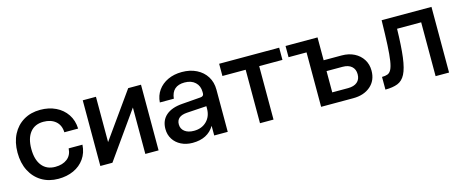

<svg xmlns="http://www.w3.org/2000/svg" viewBox="-36 -957 3378 1412"><g transform="rotate(-15 1653.0 -251.5)"><path d="M38 -252Q38 -331 68.2 -389.8Q98.5 -448.5 153 -481Q207.5 -513.5 280 -513.5Q345.5 -513.5 397.5 -488.5Q449.5 -463.5 480.8 -417.2Q512 -371 514.5 -308H409.5Q407.5 -363 372.2 -392.8Q337 -422.5 280 -422.5Q214.5 -422.5 178.8 -378Q143 -333.5 143 -252Q143 -170 179 -124.8Q215 -79.5 280 -79.5Q336.5 -79.5 371.5 -106.8Q406.5 -134 409.5 -185.5H514.5Q510.5 -124 479.2 -79.8Q448 -35.5 396.5 -12Q345 11.5 280 11.5Q208 11.5 153.2 -21.5Q98.5 -54.5 68.2 -113.8Q38 -173 38 -252Z M701.5 -500V-155L947 -500H1044.5V0H943.5V-353.5L693 0H601V-500Z M1571 -321.5V0H1468V-73.5Q1417 11.5 1302 11.5Q1253 11.5 1214.8 -7.8Q1176.5 -27 1155 -61Q1133.5 -95 1133.5 -138.5Q1133.5 -204 1176.8 -241.8Q1220 -279.5 1301 -285.5L1442 -296.5Q1468 -298 1468 -320.5V-332Q1468 -377.5 1438.2 -405.2Q1408.5 -433 1357.5 -433Q1261 -433 1251 -338H1144.5Q1148 -390 1176 -429.2Q1204 -468.5 1251 -490.5Q1298 -512.5 1358 -512.5Q1421 -512.5 1469.2 -488.2Q1517.5 -464 1544.2 -421Q1571 -378 1571 -321.5ZM1237.5 -146Q1237.5 -112 1263.5 -91.8Q1289.5 -71.5 1334 -71.5Q1393.5 -71.5 1430.8 -108.5Q1468 -145.5 1468 -205.5V-223L1318 -213.5Q1237.5 -208 1237.5 -146Z M2096.5 -500V-407H1919.5V0H1816.5V-407H1639.5V-500Z M2525.5 -326Q2579.5 -326 2620.8 -305Q2662 -284 2685.5 -247Q2709 -210 2709 -161.5Q2709 -87 2658.5 -43.5Q2608 0 2527 0H2282V-414.5H2145V-500H2388.5V-326ZM2509 -81.5Q2554 -81.5 2578.8 -102.5Q2603.5 -123.5 2603.5 -162Q2603.5 -200.5 2579 -222Q2554.5 -243.5 2510.5 -243.5H2388.5V-81.5Z M2876.5 -500H3256V0H3153.5V-410H2970Q2967 -276 2956.5 -194.5Q2946 -113 2924.2 -71Q2902.5 -29 2865.2 -14.5Q2828 0 2771.5 0V-96.5Q2796.5 -96.5 2813.8 -102.8Q2831 -109 2842.2 -130.2Q2853.5 -151.5 2860.2 -195.2Q2867 -239 2870.8 -313.2Q2874.5 -387.5 2876.5 -500Z"/></g></svg>

Font: Overused Grotesk Medium
Style: Regular
Weight: 525
Version: Version 0.004